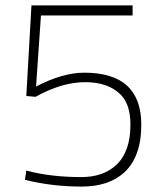

<svg xmlns="http://www.w3.org/2000/svg" viewBox="-20 -680 601 708"><path d="M281 8Q171 8 72 -17L77 -51Q167 -27 280 -27Q361 -27 409 -72Q461 -121 461 -220Q461 -293 427 -329Q381 -377 294 -377Q208 -377 111 -323L77 -326L96 -660H469V-623H131L113 -361Q211 -412 291 -412Q501 -412 501 -220Q501 -101 437 -43Q380 8 281 8Z"/></svg>

Font: Storia Sans Thin
Style: Regular
Weight: 100
Designer: Accademia di Belle Arti di Urbino and others
Foundry: Accademia di Belle Arti di Urbino and others.
Version: Version 60.001;May 25, 2020;FontCreator 12.0.0.2522 64-bit